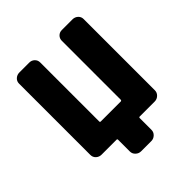

<svg xmlns="http://www.w3.org/2000/svg" viewBox="-179 -632 858 858"><g transform="rotate(-45 250.0 -203.0)"><path d="M418 -519.5Q432.6 -519.5 443.4 -509.8Q454.1 -500 454.1 -485.4V-35.2Q454.1 -20.5 443.4 -10.3Q432.6 0 418 0H323.2Q318.4 0 318.4 4.9V79.1Q318.4 93.8 307.6 104Q296.9 114.3 282.2 114.3H217.8Q203.1 114.3 192.4 104Q181.6 93.8 181.6 79.1V4.9Q181.6 0 176.8 0H82Q67.4 0 56.6 -9.8Q45.9 -19.5 45.9 -35.2V-485.4Q45.9 -500 56.6 -509.8Q67.4 -519.5 82 -519.5H144.5Q159.2 -519.5 169.4 -509.8Q179.7 -500 179.7 -485.4V-112.3Q179.7 -107.4 184.6 -107.4H310.5Q315.4 -107.4 316.4 -112.3V-485.4Q316.4 -500 326.2 -509.8Q335.9 -519.5 350.6 -519.5Z"/></g></svg>

Font: Rounded-L Mgen+ 1m bold
Style: Bold
Weight: 700
Designer: [Source Han Sans]
Ryoko NISHIZUKA  (kana & ideographs); Paul D. Hunt (Latin, Greek & Cyrillic); Wenlong ZHANG  (bopomofo
Version: Version 1.059.20150602